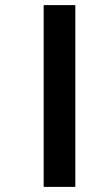

<svg xmlns="http://www.w3.org/2000/svg" viewBox="-20 -682 414 752"><path d="M151 -662H275V50H151Z"/></svg>

Font: Noto Sans Sinhala Condensed ExtraBold
Style: Regular
Weight: 800
Width: 3
Designer: Jelle Bosma - Monotype Design Team
Foundry: Monotype Imaging Inc.
Version: Version 2.006; ttfautohint (v1.8.4.7-5d5b)